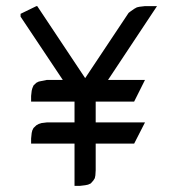

<svg xmlns="http://www.w3.org/2000/svg" viewBox="-20 -604 574 624"><path d="M46.9 -549.8V-559.1L98.1 -584H101.1L256.8 -350.1L397.9 -562L402.8 -565.9L416 -575.2L424.8 -580.1L433.1 -582L450.2 -584H490.2L331.1 -344.2H451.2L416 -273.9H291V-206.1H451.2L416 -137.2H291V-50.8L290 -34.2L288.1 -24.9L283.2 -17.1L274.9 -7.8L266.1 -3.9L256.8 -2L240.2 0H222.2V-137.2H81.1V-153.8L83 -171.9L85 -180.2L88.9 -188L98.1 -196.8L106 -201.2L115.2 -204.1L131.8 -206.1H222.2V-273.9H81.1V-292L83 -309.1L85 -316.9L88.9 -326.2L98.1 -335L106 -338.9L115.2 -340.8L131.8 -344.2H184.1Z"/></svg>

Font: Petahja
Style: Regular
Weight: 400
Designer: T. Christopher White
Version: Version 1.1